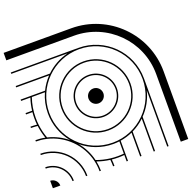

<svg xmlns="http://www.w3.org/2000/svg" viewBox="-166 -1166 1333 1333"><g transform="rotate(-20 500.0 -500.0)"><path d="M0 -55V0H55C55 -30 30 -55 0 -55ZM0 -855V-845H416C353.7 -829.9 297.7 -798.2 253.1 -755H0V-745H243.2C217.9 -718.6 196.7 -688.2 180.6 -655H0V-645H68.6C58.9 -616.2 52 -586.1 48.3 -555H0V-545H47.2C45.7 -530.2 45 -515.2 45 -500C45 -483.1 45.8 -468 47.4 -452.6C31.8 -454.2 16 -455 0 -455V-445C16.4 -445 32.7 -444.1 48.6 -442.4C52.8 -409.7 60.4 -378 71.1 -347.9C44 -353.4 21.7 -355 0 -355V-345C23.3 -345 47.4 -343.1 77.8 -336.2C205.7 -306.3 306.7 -205.8 336.2 -77.8C342 -52.8 345 -26.8 345 0H355C355 -24.3 352.5 -48.1 347.9 -71.1C378 -60.4 409.7 -52.8 442.4 -48.6C444.1 -32.7 445 -16.4 445 0H455C455 -16 454.2 -31.9 452.6 -47.4C468.1 -45.8 484 -45 500 -45C515.2 -45 530.2 -45.7 545 -47.2V0H555V-149.2C586.6 -154.2 616.8 -163.2 645 -175.9V0H655V-180.6C688.2 -196.7 718.6 -217.9 745 -243.2V0H755V-253.1C798.2 -297.7 829.9 -353.7 845 -416V0H855V-500C855 -696 696 -855 500 -855ZM0 -155V-145C80 -145 145 -80 145 0H155C155 -85.6 85.6 -155 0 -155ZM0 -255V-245C135.2 -245 245 -135.2 245 0H255C255 -140.8 140.8 -255 0 -255ZM500 -555C469.6 -555 445 -530.4 445 -500C445 -469.6 469.6 -445 500 -445C530.4 -445 555 -469.6 555 -500C555 -530.4 530.4 -555 500 -555ZM500 -655C414.4 -655 345 -585.6 345 -500C345 -414.4 414.4 -345 500 -345C585.6 -345 655 -414.4 655 -500C655 -585.6 585.6 -655 500 -655ZM500 -645C580 -645 645 -580 645 -500C645 -420 580 -355 500 -355C420 -355 355 -420 355 -500C355 -580 420 -645 500 -645ZM500 -755C359.2 -755 245 -640.8 245 -500C245 -359.2 359.2 -245 500 -245C640.8 -245 755 -359.2 755 -500C755 -640.8 640.8 -755 500 -755ZM500 -745C635.2 -745 745 -635.2 745 -500C745 -364.8 635.2 -255 500 -255C364.8 -255 255 -364.8 255 -500C255 -635.2 364.8 -745 500 -745ZM0 -1000V-945H500C745.6 -945 945 -745.6 945 -500V0H1000V-500C1000 -776 776 -1000 500 -1000ZM273.1 -226.6C334 -175.9 412.5 -145 500 -145C515.2 -145 530.3 -146 545 -147.8V-57.2C530.2 -55.8 515.2 -55 500 -55C482.2 -55 464.7 -56 447.5 -58.1C412 -62.3 377.8 -70.6 345.3 -82.7C332.5 -136.5 307.4 -185.4 273.1 -226.6ZM79.2 -645H175.9C156 -600.7 145 -551.6 145 -500C145 -414.5 175.6 -334.7 227.3 -272.4C186 -306.9 136.7 -332.2 82.7 -345.3C70.6 -377.8 62.3 -412 58.1 -447.5C56 -464.7 55 -481.2 55 -500C55 -550.8 63.5 -599.5 79.2 -645ZM500 -845C690.4 -845 845 -690.4 845 -500C845 -309.6 690.4 -155 500 -155C304.6 -155 155 -313.5 155 -500C155 -690.4 309.6 -845 500 -845Z"/></g></svg>

Font: GlukFramesM7
Style: Medium
Weight: 500
Monospace: yes
Designer: gluk
Foundry: gluk
Version: Version 1.01